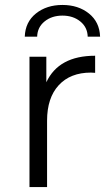

<svg xmlns="http://www.w3.org/2000/svg" viewBox="-20 -755 441 775"><path d="M130 -607H80Q82 -666 125 -700.5Q168 -735 232 -735Q296 -735 339 -700.5Q382 -666 384 -607H334Q333 -645 304 -668.5Q275 -692 232 -692Q189 -692 160 -668.5Q131 -645 130 -607ZM167 -423Q217 -530 364 -530V-461Q361 -461 355 -461.5Q349 -462 347 -462Q264 -462 217 -411Q170 -360 170 -268V0H99V-526H167Z"/></svg>

Font: Montserrat Alternates
Style: Regular
Weight: 400
Designer: Julieta Ulanovsky
Foundry: Julieta Ulanovsky
Version: Version 7.200;PS 007.200;hotconv 1.0.88;makeotf.lib2.5.64775